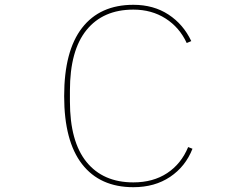

<svg xmlns="http://www.w3.org/2000/svg" viewBox="-20 -766 1040 799"><path d="M247 -366Q247 -554 321.5 -650Q396 -746 535 -746Q619 -746 681 -705.5Q743 -665 776 -595L757 -587Q727 -652 669 -689Q611 -726 535 -726Q409 -726 340 -641Q271 -556 271 -389V-344Q271 -177 340 -92Q409 -7 535 -7Q617 -7 675.5 -45.5Q734 -84 763 -154L781 -147Q752 -73 688 -30Q624 13 535 13Q396 13 321.5 -83Q247 -179 247 -366Z"/></svg>

Font: IBM Plex Sans JP Thin
Style: Regular
Weight: 100
Designer: Mike Abbink; Paul van der Laan; Pieter van Rosmalen; Wujin Sim; Yejin Wi; Jinhee Kim; Boomi Park; Yona Kim; Kichan Ma
Foundry: Sandoll Inc.
Version: Version 1.001